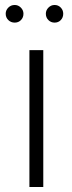

<svg xmlns="http://www.w3.org/2000/svg" viewBox="-20 -751 289 771"><path d="M39.1 -731Q53.2 -731 63.7 -720.5Q74.2 -710 74.2 -695.8Q74.2 -680.7 64.2 -670.4Q54.2 -660.2 39.1 -660.2Q23.9 -660.2 13.4 -670.4Q2.9 -680.7 2.9 -695.8Q2.9 -710 13.4 -720.5Q23.9 -731 39.1 -731ZM199.2 -731Q213.9 -731 223.9 -720.7Q233.9 -710.4 233.9 -695.8Q233.9 -680.7 224.1 -670.4Q214.4 -660.2 199.2 -660.2Q184.6 -660.2 174.3 -670.4Q164.1 -680.7 164.1 -695.8Q164.1 -710 174.6 -720.5Q185.1 -731 199.2 -731ZM153.8 -549.8V0H98.1V-549.8Z"/></svg>

Font: Stilu Light
Style: Regular
Weight: 300
Designer: Genilson Lima Santos
Foundry: Genilson Lima Santos
Version: Version 1.200;PS 001.200;hotconv 1.0.88;makeotf.lib2.5.64775